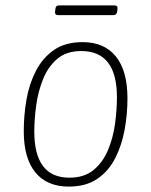

<svg xmlns="http://www.w3.org/2000/svg" viewBox="-20 -685 560 711"><path d="M235 6Q154 6 111 -46.5Q68 -99 68 -199Q68 -258 78 -316Q88 -374 113 -422.5Q138 -471 180 -500Q222 -529 286 -529Q366 -529 409 -476Q452 -423 452 -321Q452 -262 441.5 -204.5Q431 -147 406.5 -99Q382 -51 340 -22.5Q298 6 235 6ZM237 -27Q292 -27 326.5 -55.5Q361 -84 380 -129.5Q399 -175 406 -226.5Q413 -278 413 -325Q413 -496 281 -496Q226 -496 192 -467Q158 -438 139.5 -392Q121 -346 114 -294.5Q107 -243 107 -198Q107 -27 237 -27ZM195 -629Q182 -629 184 -643L185 -651Q186 -665 198 -665H404Q417 -665 415 -651L414 -643Q412 -629 401 -629Z"/></svg>

Font: Asap Semi Condensed Semi Condensed Thin
Style: Italic
Weight: 100
Width: 4
Italic angle: -6°
Designer: Pablo Cosgaya
Foundry: Omnibus-Type
Version: Version 3.001; ttfautohint (v1.8.4.7-5d5b)